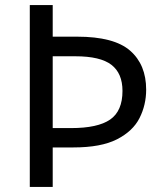

<svg xmlns="http://www.w3.org/2000/svg" viewBox="-20 -734 645 754"><path d="M554 -382Q554 -322 528 -270.5Q502 -219 439.5 -187Q377 -155 268 -155H187V0H97V-714H187V-590H283Q428 -590 491 -535Q554 -480 554 -382ZM259 -231Q364 -231 412.5 -264.5Q461 -298 461 -377Q461 -446 417.5 -479.5Q374 -513 276 -513H187V-231Z"/></svg>

Font: Noto Sans Pau Cin Hau
Style: Regular
Weight: 400
Designer: Monotype Design Team
Foundry: Monotype Imaging Inc.
Version: Version 2.002; ttfautohint (v1.8.4.7-5d5b)